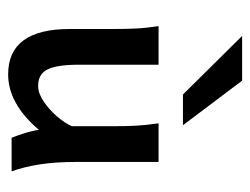

<svg xmlns="http://www.w3.org/2000/svg" viewBox="-94 -532 635 488"><g transform="rotate(90 224.0 -288.5)"><path d="M169.4 8.8Q54.2 8.8 54.2 -147.9Q54.2 -150.9 54.2 -166.5Q54.2 -182.1 54.2 -202.1Q54.2 -222.2 54.2 -237.8Q54.2 -253.4 54.2 -256.3Q54.2 -291 53 -315.9Q51.8 -340.8 46.9 -373.5H145Q145 -373.5 145 -349.6Q145 -325.7 145 -290.8Q145 -255.9 145 -222.4Q145 -189 145 -169.9Q145 -116.2 156.7 -91.8Q168.5 -67.4 198.7 -67.4Q217.3 -67.4 237.8 -81.1Q258.3 -94.7 275.6 -114.5Q293 -134.3 301.3 -153.3V-256.3Q301.3 -292.5 300 -316.2Q298.8 -339.8 293.9 -373.5H392.1Q392.1 -373.5 392.1 -351.6Q392.1 -329.6 392.1 -295.9Q392.1 -262.2 392.1 -226.8Q392.1 -191.4 392.1 -164.6Q392.1 -111.3 398.4 -71Q404.8 -30.8 416 0H330.6Q325.7 -12.2 319.6 -31Q313.5 -49.8 310.5 -69.3Q244.1 8.8 169.4 8.8ZM220.7 -435.5 71.8 -585.9H185.5L298.8 -435.5Z"/></g></svg>

Font: Harmattan SemiBold
Style: Regular
Weight: 600
Designer: George W. Nuss III and SIL International
Foundry: SIL International
Version: Version 4.000